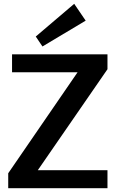

<svg xmlns="http://www.w3.org/2000/svg" viewBox="-20 -984 605 1004"><path d="M23 -78 435 -678 496 -606H43V-700H542V-622L128 -22L66 -94H542V0H23ZM428 -876 202 -741 167 -793 368 -964Z"/></svg>

Font: Pathway Extreme 12pt SemiBold
Style: Regular
Weight: 600
Version: Version 1.001;gftools[0.9.26]